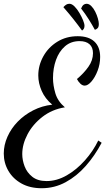

<svg xmlns="http://www.w3.org/2000/svg" viewBox="-31 -911 561 1018"><path d="M190 87Q128 87 83 62Q38 37 13.5 -5Q-11 -47 -11 -97Q-11 -142 8.5 -186Q28 -230 63 -266Q98 -302 145 -326Q192 -350 246 -356Q208 -388 190 -429Q172 -470 172 -511Q172 -564 198.5 -612Q225 -660 272.5 -689.5Q320 -719 381 -719Q439 -719 469.5 -690.5Q500 -662 500 -609Q500 -571 486.5 -536Q473 -501 454 -479Q435 -457 418 -457Q406 -457 395 -467.5Q384 -478 377 -492Q413 -522 437.5 -556.5Q462 -591 462 -629Q462 -660 443.5 -676.5Q425 -693 391 -693Q345 -693 313.5 -665.5Q282 -638 266 -593.5Q250 -549 250 -497Q250 -459 262.5 -416.5Q275 -374 313 -342Q245 -331 194 -291.5Q143 -252 115 -199Q87 -146 87 -94Q87 -62 99.5 -29Q112 4 140.5 26.5Q169 49 216 49Q270 49 322.5 19Q375 -11 419 -60.5Q463 -110 490 -166L508 -154Q472 -86 424 -31.5Q376 23 317 55Q258 87 190 87ZM404 -749Q383 -778 358.5 -809Q334 -840 305 -873Q312 -881 319.5 -886Q327 -891 337 -891Q350 -891 364 -877Q378 -863 390 -842.5Q402 -822 409.5 -803.5Q417 -785 417 -774Q417 -757 404 -749ZM472 -753Q458 -779 439.5 -808.5Q421 -838 399 -866Q405 -880 412 -885.5Q419 -891 428 -891Q441 -891 453 -879Q465 -867 474 -849Q483 -831 488 -813Q493 -795 493 -784Q493 -768 486.5 -761.5Q480 -755 472 -753Z"/></svg>

Font: Dancing Script Medium
Style: Regular
Weight: 500
Designer: Pablo Impallari
Foundry: Pablo Impallari
Version: Version 2.000